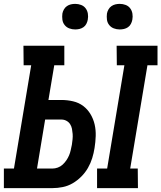

<svg xmlns="http://www.w3.org/2000/svg" viewBox="-37 -971 833 991"><path d="M464 0V-101H516L605 -634H566L565 -735H776V-634H724L635 -101H674L675 0ZM-17 0V-101H35L124 -634H85L84 -735H295V-634H243L213 -455H280Q311 -455 340.5 -448Q370 -441 392.5 -424Q415 -407 430 -382Q445 -357 451.5 -328.5Q458 -300 457 -269Q456 -238 451 -207Q447 -181 439 -155Q431 -129 417 -104.5Q403 -80 382.5 -59.5Q362 -39 338 -25Q314 -11 287 -5.5Q260 0 233 0ZM154 -101H233Q247 -101 261 -106Q275 -111 286 -121Q297 -131 305.5 -143.5Q314 -156 319.5 -169Q325 -182 328 -196Q331 -210 334 -224Q336 -238 337.5 -252Q339 -266 338 -279.5Q337 -293 334.5 -306Q332 -319 325 -330Q318 -341 306 -347.5Q294 -354 280 -354H196ZM581 -819Q565 -819 550.5 -824.5Q536 -830 526.5 -842Q517 -854 515 -869.5Q513 -885 515 -901Q517 -912 523 -922.5Q529 -933 538.5 -939.5Q548 -946 559 -948.5Q570 -951 581 -951Q597 -951 611.5 -945.5Q626 -940 635 -928Q644 -916 646.5 -900.5Q649 -885 646 -869Q644 -858 638.5 -847.5Q633 -837 623.5 -830.5Q614 -824 603 -821.5Q592 -819 581 -819ZM351 -819Q335 -819 320.5 -824.5Q306 -830 296.5 -842Q287 -854 285 -869.5Q283 -885 285 -901Q287 -912 293 -922.5Q299 -933 308.5 -939.5Q318 -946 329 -948.5Q340 -951 351 -951Q367 -951 381.5 -945.5Q396 -940 405 -928Q414 -916 416.5 -900.5Q419 -885 416 -869Q414 -858 408.5 -847.5Q403 -837 393.5 -830.5Q384 -824 373 -821.5Q362 -819 351 -819Z"/></svg>

Font: Iosevka Etoile
Style: Bold Italic
Weight: 700
Italic angle: -9°
Designer: Belleve Invis
Foundry: Belleve Invis
Version: Version 28.1.0; ttfautohint (v1.8.4)